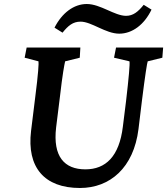

<svg xmlns="http://www.w3.org/2000/svg" viewBox="-20 -927 834 958"><path d="M113 -690 103 -639 172 -621C174 -614 171 -560 156 -444L135 -274C113 -92 201 11 379 11C529 11 647 -90 671 -283L688 -423C704 -551 714 -614 717 -621L790 -639L794 -690H559L549 -639L626 -621C629 -610 622 -534 609 -423L593 -295C575 -146 507 -82 406 -82C301 -82 243 -146 260 -291L279 -444C292 -558 301 -604 305 -621L378 -639L381 -690ZM252 -789 292 -764C320 -799 344 -819 382 -819C437 -819 507 -759 575 -759C640 -759 700 -804 736 -879L697 -903C669 -868 644 -848 609 -848C552 -848 481 -907 413 -907C348 -907 289 -862 252 -789Z"/></svg>

Font: TPK Tissa Web SemiBold
Style: Italic
Weight: 600
Italic angle: -7°
Designer: Jacques Le Bailly, Suppakit Chalermlarp | Katatrad Co.,Ltd.
Foundry: Jacques Le Bailly, Cadson Demak Co.,Ltd.
Version: Version 5.000;Glyphs 3.1.2 (3151)